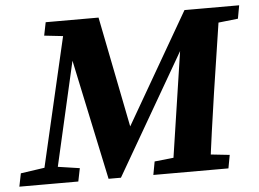

<svg xmlns="http://www.w3.org/2000/svg" viewBox="-84 -719 1052 781"><g transform="rotate(-5 441.5 -328.5)"><path d="M-35.7 0H205L215.9 -53.6L115 -68.6H78.6L-24.9 -53.6L-35.7 0ZM57 0H111.9L183 -311.3L260.3 -649.7H207.6L57 0ZM328.6 -0.3H379.1L700.9 -556.9L715.2 -581.8H746.8V-657.1H696L423.4 -185.1L412.7 -167.4H442.3L345.1 -657.1H129.3L118.4 -603.2L203.1 -593.8L211.4 -554.3L214.8 -535.7L328.6 -0.3ZM511.4 0H818L828 -54.2L689.6 -69.2H661.6L521.4 -54.2L511.4 0ZM589.7 0H743.4C756.1 -103 770.9 -207.6 786.3 -311.3L839 -657.1H726.2L676.5 -577.6L589.7 0ZM741.2 -588.2H774.2L909.5 -603.2L919.3 -657.1H751.2L741.2 -588.2Z"/></g></svg>

Font: Source Serif 4 Variable
Style: Italic
Weight: 400
Italic angle: -12°
Designer: Frank Grießhammer
Foundry: Adobe Systems Incorporated
Version: Version 4.004;hotconv 1.0.116;makeotfexe 2.5.65601